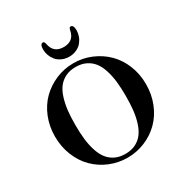

<svg xmlns="http://www.w3.org/2000/svg" viewBox="-210 -1099 1231 1281"><g transform="rotate(-30 405.0 -458.5)"><path d="M276.4 -890.6Q276.4 -932.6 298.8 -932.6Q309.6 -932.6 313.5 -912.1Q327.1 -835.9 405.3 -835.9Q483.4 -835.9 497.1 -912.1Q501 -932.6 511.7 -932.6Q534.2 -932.6 534.2 -890.6Q534.2 -868.2 526.4 -846.2Q518.6 -824.2 503.4 -805.2Q488.3 -786.1 462.4 -773.9Q436.5 -761.7 405.3 -761.7Q374 -761.7 348.1 -773.9Q322.3 -786.1 307.1 -805.2Q292 -824.2 284.2 -846.2Q276.4 -868.2 276.4 -890.6ZM82 -201.2Q54.7 -269.5 54.7 -347.7Q54.7 -425.8 82 -493.7Q109.4 -561.5 157.2 -608.9Q205.1 -656.2 269.5 -683.6Q334 -710.9 405.3 -710.9Q476.6 -710.9 541 -683.6Q605.5 -656.2 653.3 -608.9Q701.2 -561.5 728.5 -493.7Q755.9 -425.8 755.9 -347.7Q755.9 -269.5 728.5 -201.2Q701.2 -132.8 653.3 -85Q605.5 -37.1 541 -10.3Q476.6 16.6 405.3 16.6Q334 16.6 269.5 -10.3Q205.1 -37.1 157.2 -85Q109.4 -132.8 82 -201.2ZM216.3 -456.5Q210.9 -408.2 210.9 -347.2Q210.9 -286.1 216.3 -237.8Q221.7 -189.5 235.4 -146.5Q249 -103.5 271 -74.7Q293 -45.9 326.7 -29.3Q360.4 -12.7 405.3 -12.7Q450.2 -12.7 483.9 -29.3Q517.6 -45.9 539.6 -74.7Q561.5 -103.5 575.2 -146.5Q588.9 -189.5 594.2 -237.8Q599.6 -286.1 599.6 -347.2Q599.6 -408.2 594.2 -456.5Q588.9 -504.9 575.2 -548.3Q561.5 -591.8 539.6 -620.1Q517.6 -648.4 483.9 -665Q450.2 -681.6 405.3 -681.6Q360.4 -681.6 326.7 -665Q293 -648.4 271 -620.1Q249 -591.8 235.4 -548.3Q221.7 -504.9 216.3 -456.5Z"/></g></svg>

Font: Monomakh Unicode TT
Style: Medium
Weight: 500
Designer: Alexey Kryukov, Aleksandr Andreev
Version: Version 1.1